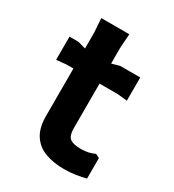

<svg xmlns="http://www.w3.org/2000/svg" viewBox="-163 -747 774 853"><g transform="rotate(30 223.5 -320.0)"><path d="M110 -152V-582L105 -652H249L244 -582V-166Q244 -130 260 -116.5Q276 -103 316 -103Q339 -103 355.5 -107Q372 -111 387 -118L407 -108V-3Q385 3 356.5 7.5Q328 12 296 12Q242 12 200 -3.5Q158 -19 134 -55.5Q110 -92 110 -152ZM24 -391V-510H70L176 -480L284 -510H387V-391L337 -396H74Z"/></g></svg>

Font: AR One Sans
Style: Bold
Weight: 700
Designer: Niteesh Yadav
Foundry: Niteesh Yadav
Version: Version 1.001;gftools[0.9.33]